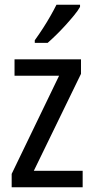

<svg xmlns="http://www.w3.org/2000/svg" viewBox="-20 -786 393 806"><path d="M327 0H29V-56L228 -468H41V-537H320V-476L122 -69H327ZM316 -757Q307 -741 290.5 -721Q274 -701 254.5 -679.5Q235 -658 215.5 -639Q196 -620 180 -606H126V-617Q144 -642 160.5 -667.5Q177 -693 191.5 -718.5Q206 -744 217 -766H316Z"/></svg>

Font: Noto Sans Arabic Condensed
Style: Regular
Weight: 400
Width: 3
Designer: Monotype Design Team, Nadine Chahine, Nizar Qandah and Khaled Hosny
Foundry: Monotype Imaging Inc.
Version: Version 2.012